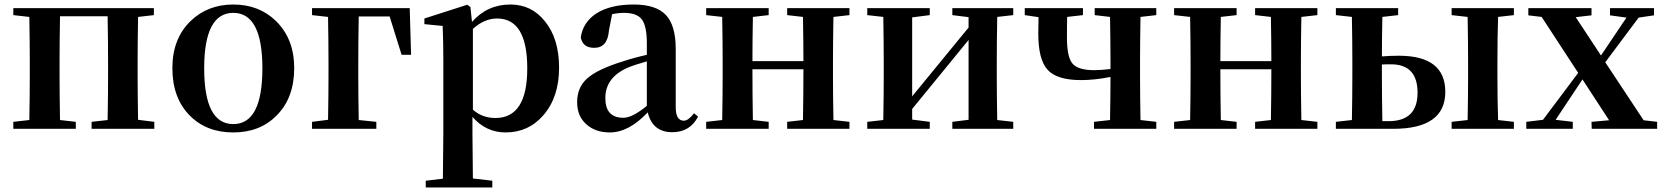

<svg xmlns="http://www.w3.org/2000/svg" viewBox="-20 -571 7376 851"><path d="M664 -31V0H386V-31L457 -39Q459 -153 459 -235V-300Q459 -385 457 -499H246Q244 -385 244 -300V-235Q244 -153 246 -39L316 -31V0H39V-31L110 -39Q112 -153 112 -235V-300Q112 -382 110 -496L39 -504V-535H662V-504L592 -496Q590 -382 590 -300V-235Q590 -154 592 -40Z M821 -59Q744 -137 744 -269Q744 -399 824 -477Q900 -551 1014 -551Q1128 -551 1203 -478Q1284 -399 1284 -269Q1284 -137 1206 -59Q1132 16 1014 16Q895 16 821 -59ZM1143 -268Q1143 -514 1014 -514Q885 -514 885 -268Q885 -21 1014 -21Q1143 -21 1143 -268Z M1570 -498Q1568 -384 1568 -294V-235Q1568 -153 1570 -39L1648 -31V0H1363V-31L1434 -40Q1436 -152 1436 -235V-294Q1436 -382 1434 -496L1363 -504V-535H1796L1802 -328H1760L1707 -498Z M2076 -85Q2117 -48 2176 -48Q2317 -48 2317 -268Q2317 -489 2183 -489Q2127 -489 2076 -443ZM2072 -474Q2140 -551 2242 -551Q2336 -551 2395 -477Q2458 -400 2458 -271Q2458 -141 2389 -61Q2323 16 2221 16Q2134 16 2074 -53V16Q2074 76 2076 220L2162 230V260H1867V230L1943 221Q1945 77 1945 16V-306Q1945 -384 1942 -456L1861 -464V-489L2051 -550L2065 -540Z M2847 -299Q2785 -281 2772 -275Q2663 -232 2663 -136Q2663 -49 2743 -49Q2783 -49 2847 -102ZM3074 -54Q3038 15 2960 15Q2872 15 2851 -73Q2767 16 2683 16Q2619 16 2579 -20Q2538 -56 2538 -118Q2538 -182 2580 -221Q2625 -263 2738 -298Q2785 -314 2847 -328V-379Q2847 -457 2824 -486Q2802 -514 2745 -514Q2720 -514 2693 -508L2679 -436Q2673 -359 2614 -359Q2563 -359 2554 -405Q2564 -473 2624 -512Q2686 -551 2789 -551Q2887 -551 2931 -505Q2975 -459 2975 -354V-96Q2975 -36 3011 -36Q3031 -36 3056 -69Z M3674 -496Q3672 -382 3672 -300V-235Q3672 -153 3674 -39L3745 -31V0H3469V-31L3539 -39Q3541 -153 3541 -264H3315Q3315 -153 3317 -39L3387 -31V0H3110V-31L3181 -39Q3183 -153 3183 -235V-300Q3183 -382 3181 -496L3110 -504V-535H3387V-504L3317 -496Q3315 -384 3315 -300H3541Q3541 -386 3539 -496L3469 -504V-535H3745V-504Z M4400 -496Q4398 -382 4398 -300V-235Q4398 -153 4400 -39L4471 -31V0H4201V-31L4273 -40V-394L4023 -88V-41L4101 -31V0H3824V-31L3895 -39Q3897 -153 3897 -235V-300Q3897 -382 3895 -496L3824 -504V-535H4101V-504L4023 -494V-144L4273 -449V-495L4201 -504V-535H4471V-504Z M5035 -496Q5033 -382 5033 -300V-235Q5033 -153 5035 -39L5105 -31V0H4829V-31L4900 -39Q4902 -149 4902 -230Q4832 -216 4772 -216Q4664 -216 4623 -262Q4582 -307 4582 -422L4583 -495L4522 -504V-535H4780V-504L4710 -496Q4709 -467 4709 -405Q4709 -321 4732 -291Q4757 -260 4829 -260Q4860 -260 4902 -265V-300Q4902 -382 4900 -496L4832 -504V-535H5105V-504Z M5748 -496Q5746 -382 5746 -300V-235Q5746 -153 5748 -39L5819 -31V0H5543V-31L5613 -39Q5615 -153 5615 -264H5389Q5389 -153 5391 -39L5461 -31V0H5184V-31L5255 -39Q5257 -153 5257 -235V-300Q5257 -382 5255 -496L5184 -504V-535H5461V-504L5391 -496Q5389 -384 5389 -300H5615Q5615 -386 5613 -496L5543 -504V-535H5819V-504Z M6135 -34Q6263 -34 6263 -160Q6263 -286 6145 -286Q6118 -286 6105 -285V-235Q6105 -148 6107 -34ZM6107 -496Q6105 -394 6105 -321Q6144 -324 6180 -324Q6386 -324 6386 -164Q6386 0 6155 0H5901V-31L5972 -39Q5974 -153 5974 -235V-300Q5974 -382 5972 -496L5901 -504V-535H6177V-504ZM6620 -496Q6617 -411 6617 -300V-235Q6617 -125 6620 -39L6690 -31V0H6414V-31L6485 -39Q6487 -153 6487 -235V-300Q6487 -382 6485 -496L6414 -504V-535H6690V-504Z M7325 -31V0H7035L7034 -31L7112 -38L6994 -219L6875 -40L6951 -31V0H6745V-31L6819 -40L6975 -248L6813 -496L6754 -503V-535H7034V-503L6964 -495L7076 -325L7189 -493L7116 -503V-535H7311V-503L7243 -493L7095 -295L7265 -38Z"/></svg>

Font: Source Han Serif JP
Style: Bold
Weight: 700
Designer: Ryoko NISHIZUKA  (kana & ideographs); Frank Grießhammer (Latin, Greek & Cyrillic); Wenlong ZHANG  (bopomofo); Sandoll Co
Foundry: Adobe Systems Incorporated
Version: Version 1.000;PS 1;hotconv 16.6.53;makeotf.lib2.5.65590